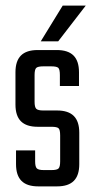

<svg xmlns="http://www.w3.org/2000/svg" viewBox="-20 -663 337 683"><path d="M194 -89V-181Q194 -201 188.5 -206.5Q183 -212 163 -212H114Q74 -212 54.5 -231.5Q35 -251 35 -291V-406Q35 -446 54.5 -465.5Q74 -485 114 -485H182Q222 -485 241.5 -465.5Q261 -446 261 -406V-357H193V-396Q193 -416 187.5 -421.5Q182 -427 162 -427H134Q115 -427 109 -421.5Q103 -416 103 -396V-301Q103 -282 109 -276Q115 -270 134 -270H183Q223 -270 242.5 -250.5Q262 -231 262 -191V-79Q262 -39 242.5 -19.5Q223 0 183 0H116Q76 0 56.5 -19.5Q37 -39 37 -79V-128H105V-89Q105 -70 111 -64Q117 -58 136 -58H163Q183 -58 188.5 -64Q194 -70 194 -89ZM125 -516 203 -643H285L187 -516Z"/></svg>

Font: Teko Variable Light
Style: Regular
Weight: 300
Designer: Manushi Parikh, Jonny Pinhorn
Foundry: Indian Type Foundry
Version: Version 3.000